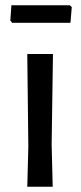

<svg xmlns="http://www.w3.org/2000/svg" viewBox="-20 -705 307 725"><path d="M244 -685 251 -678 246 -619H26L19 -627L23 -685ZM180 -501 175 -159 179 0H83L87 -150L83 -501Z"/></svg>

Font: Alegreya Sans SC Medium
Style: Regular
Weight: 500
Designer: Juan Pablo del Peral
Foundry: Huerta Tipografica
Version: Version 2.001;PS 002.001;hotconv 1.0.88;makeotf.lib2.5.64775